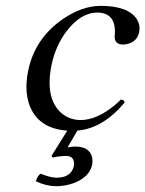

<svg xmlns="http://www.w3.org/2000/svg" viewBox="-20 -439 499 659"><path d="M207.5 96.2Q181.2 96.7 161.1 102.1L156.7 96.2L210.9 9.3Q109.4 2.4 80.1 -81.1Q63 -131.3 77.1 -198.2Q100.1 -307.1 194.8 -373Q260.7 -418.5 325.2 -418.9Q421.4 -418.9 450.7 -371.6Q462.4 -351.1 457.5 -328.1Q450.2 -293.9 413.1 -287.1Q407.2 -286.1 402.8 -286.1Q373.5 -286.1 373.5 -313.5Q373.5 -317.4 374 -319.8Q379.4 -394.5 314.9 -396Q256.8 -396 207.5 -330.6Q171.4 -282.2 157.7 -219.2Q133.3 -105.5 188 -53.2Q215.8 -27.8 255.9 -26.9Q312 -26.9 374 -78.1Q385.3 -87.4 394.5 -97.2Q404.8 -96.2 406.7 -90.8Q407.2 -88.9 407.7 -86.9Q333 2 245.6 9.3L211.9 66.9Q225.1 64 238.3 64Q285.2 64 295.4 98.1Q298.8 111.3 296.4 126Q287.1 169.4 231.9 189.9Q204.1 199.7 173.3 200.2Q137.2 199.7 103 183.1Q107.4 166.5 118.7 157.2Q154.3 170.9 173.8 170.9Q221.7 170.9 232.4 134.8Q232.9 132.3 233.4 130.9Q238.3 97.2 207.5 96.2Z"/></svg>

Font: Linux Libertine Display Slanted O
Style: Slanted
Weight: 400
Designer: Philipp H. Poll
Foundry: Philipp H. Poll
Version: Version 5.0.9